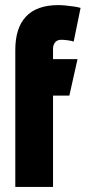

<svg xmlns="http://www.w3.org/2000/svg" viewBox="-20 -733 367 753"><path d="M269 -570 296 -702Q286 -705 269.5 -707.5Q253 -710 236.5 -711.5Q220 -713 209 -713Q166 -713 134 -701.5Q102 -690 81 -667Q60 -644 50 -611.5Q40 -579 40 -537V0H188V-358H252L284 -501H188V-543Q188 -550 190 -555.5Q192 -561 195.5 -566Q199 -571 205 -574Q211 -577 220 -577Q230 -577 245.5 -575Q261 -573 269 -570Z"/></svg>

Font: Advent Pro ExtraBold
Style: Regular
Weight: 800
Designer: VivaRado, Andreas Kalpakidis
Foundry: VivaRado, Andreas Kalpakidis
Version: Version 3.000